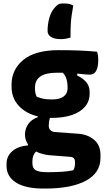

<svg xmlns="http://www.w3.org/2000/svg" viewBox="-20 -844 640 1114"><path d="M125 -63Q125 -97 143.5 -124Q162 -151 199 -164V-169Q131 -185 89 -230Q47 -275 47 -342V-352Q47 -441 116 -497Q185 -553 320 -553Q385 -553 435.5 -551Q486 -549 543 -544Q550 -527 550 -494Q550 -457 538.5 -434Q527 -411 500 -411Q485 -411 468 -413Q451 -415 428 -417V-406Q463 -389 481.5 -366Q500 -343 500 -311V-300Q500 -255 472 -223.5Q444 -192 395 -176Q346 -160 283 -160Q276 -160 270 -160Q263 -141 263 -113Q263 -99 272 -89.5Q281 -80 297 -78L435 -68Q489 -64 526 -33Q563 -2 563 55V72Q563 159 478.5 204.5Q394 250 242 250H233Q127 250 72.5 215Q18 180 18 119V106Q18 62 51.5 33Q85 4 142 0V-7Q125 -32 125 -63ZM193 -283Q212 -275 232 -271Q252 -267 283 -267Q326 -267 349 -284Q372 -301 372 -331V-343Q372 -363 366.5 -383Q361 -403 345 -422Q328 -422 309 -422Q183 -422 183 -336V-328Q183 -303 193 -283ZM251 155H264Q305 155 340.5 152.5Q376 150 405 144Q411 134 413 125Q415 116 415 106V94Q415 68 388 66L271 57Q224 53 189 35Q168 56 168 92V103Q168 133 188 144Q208 155 251 155ZM332 -617Q295 -617 275.5 -630Q256 -643 256 -664Q256 -705 267 -743Q278 -781 305 -808Q315 -818 324 -821Q333 -824 348 -824Q368 -824 380 -821.5Q392 -819 405 -812Q399 -778 395.5 -753Q392 -728 390.5 -700Q389 -672 389 -626Q372 -621 359 -619Q346 -617 332 -617Z"/></svg>

Font: Recursive Sn Csl St XBd
Style: Regular
Weight: 800
Version: Version 1.085;hotconv 1.1.0;makeotfexe 2.6.0; ttfautohint (v